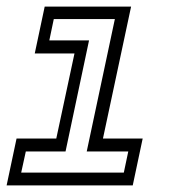

<svg xmlns="http://www.w3.org/2000/svg" viewBox="-28 -560 528 580"><path d="M-8 0 22 -141.5H142L197 -398.5H77L107 -540H368L283 -141.5H403L373 0ZM36 -38.5H346L359.5 -102.5H234L319 -502.5H134.5L121 -438H241L170 -102.5H50Z"/></svg>

Font: Tourney Condensed Regular
Style: Italic
Weight: 400
Width: 3
Italic angle: -12°
Designer: Tyler Finck
Foundry: Etcetera Type Co
Version: Version 1.010; ttfautohint (v1.8.3)